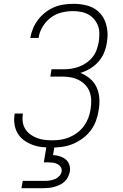

<svg xmlns="http://www.w3.org/2000/svg" viewBox="-20 -763 640 1003"><path d="M250 8Q224 8 198 5Q172 2 148.5 -7Q125 -16 105 -30.5Q85 -45 72.5 -66Q60 -87 56 -112.5Q52 -138 56 -165L57 -170H100L99 -166Q96 -145 99 -125Q102 -105 112.5 -88.5Q123 -72 139 -60.5Q155 -49 173.5 -42Q192 -35 212.5 -32.5Q233 -30 254 -30Q276 -30 299 -33.5Q322 -37 344 -46.5Q366 -56 385.5 -71Q405 -86 419 -105.5Q433 -125 441.5 -147Q450 -169 453 -192Q457 -215 456.5 -238.5Q456 -262 448.5 -282.5Q441 -303 426 -319Q411 -335 391.5 -345Q372 -355 349.5 -359Q327 -363 304 -363H243L249 -401H310Q331 -401 351.5 -404Q372 -407 392.5 -414.5Q413 -422 431.5 -435Q450 -448 464 -465.5Q478 -483 485 -503.5Q492 -524 496 -544Q499 -566 499 -587.5Q499 -609 492 -628Q485 -647 472 -662.5Q459 -678 441.5 -687.5Q424 -697 403 -701Q382 -705 361 -705Q331 -705 301 -697.5Q271 -690 245.5 -671Q220 -652 203 -624Q186 -596 182 -567L181 -565H138L139 -568Q143 -592 153.5 -616.5Q164 -641 180.5 -662Q197 -683 218.5 -699.5Q240 -716 264.5 -726Q289 -736 314.5 -739.5Q340 -743 365 -743Q400 -743 433.5 -734.5Q467 -726 492 -704.5Q517 -683 529 -651.5Q541 -620 542 -585Q542 -573 541 -562Q540 -551 538 -539Q534 -513 523.5 -487.5Q513 -462 494 -440.5Q475 -419 450.5 -404.5Q426 -390 400 -382Q428 -371 450.5 -352Q473 -333 485 -306Q497 -279 499 -248Q501 -217 495 -185Q491 -158 481 -131Q471 -104 453 -80.5Q435 -57 411 -39.5Q387 -22 360.5 -11Q334 0 305.5 4Q277 8 250 8ZM92 220 99 182H214Q227 182 240 180Q253 178 266 173Q279 168 289.5 157Q300 146 302 133Q304 120 297 109.5Q290 99 279 93.5Q268 88 255.5 86.5Q243 85 230 85H209L228 -30H270L257 47Q276 48 293 53.5Q310 59 323 69.5Q336 80 342 97.5Q348 115 345 133Q342 147 335.5 161Q329 175 317.5 185.5Q306 196 292.5 202.5Q279 209 264.5 213Q250 217 235.5 218.5Q221 220 207 220Z"/></svg>

Font: Iosevka Aile Extralight
Style: Italic
Weight: 200
Italic angle: -9°
Designer: Belleve Invis
Foundry: Belleve Invis
Version: Version 31.1.0; ttfautohint (v1.8.4)